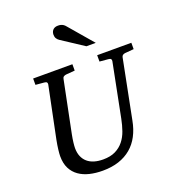

<svg xmlns="http://www.w3.org/2000/svg" viewBox="-164 -1052 1078 1194"><g transform="rotate(-20 374.5 -455.5)"><path d="M690.9 -624Q682.1 -623 675.3 -618.4Q668.5 -613.8 667 -604L589.8 -213.9Q579.6 -159.7 557.1 -116.9Q534.7 -74.2 499.8 -44.7Q464.8 -15.1 417.7 0.5Q370.6 16.1 311 16.1Q264.6 16.1 224.9 6.6Q185.1 -2.9 155.3 -23.9Q125.5 -44.9 108.6 -78.1Q91.8 -111.3 91.8 -159.2Q91.8 -174.3 95 -201.7Q98.1 -229 105 -264.2L174.8 -604Q176.3 -612.3 172.4 -617.7Q168.5 -623 154.8 -624L99.1 -628.9V-670.9H358.9V-628.9L299.8 -624Q291 -623 284.2 -618.4Q277.3 -613.8 275.9 -604L207 -264.2Q201.2 -234.9 198.5 -211.7Q195.8 -188.5 195.8 -174.8Q195.8 -143.1 205.8 -119.6Q215.8 -96.2 234.1 -80.3Q252.4 -64.5 278.6 -56.6Q304.7 -48.8 336.9 -48.8Q385.7 -48.8 418.7 -65.2Q451.7 -81.5 473.6 -108.9Q495.6 -136.2 508.3 -172.6Q521 -209 528.8 -249L599.1 -604Q600.6 -612.3 596.7 -617.7Q592.8 -623 579.1 -624L522.9 -628.9V-670.9H749V-628.9ZM479 -746.1 334 -841.3Q323.7 -848.1 317.4 -858.2Q311 -868.2 311 -883.3Q311 -890.6 313.2 -898.4Q315.4 -906.2 320.6 -912.6Q325.7 -918.9 334.2 -923.1Q342.8 -927.2 356 -927.2Q366.7 -927.2 374.3 -925.3Q381.8 -923.3 387.7 -920.2Q393.6 -917 398.2 -912.4Q402.8 -907.7 407.2 -902.3L541 -746.1Z"/></g></svg>

Font: Charis SIL APac
Style: Italic
Weight: 400
Italic angle: -11°
Foundry: SIL International
Version: Version 5.000